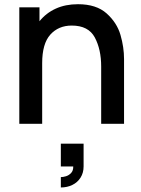

<svg xmlns="http://www.w3.org/2000/svg" viewBox="-20 -574 655 890"><path d="M555 -300V0H449V-265.5Q449 -345 419.5 -400.2Q390 -455.5 312.5 -455.5Q251 -455.5 213.2 -413.5Q175.5 -371.5 175.5 -281V0H69.5V-540H163V-475.5Q193.5 -513.5 238.5 -534Q283.5 -554.5 341.5 -554.5Q426.5 -554.5 474.2 -511.8Q522 -469 538.5 -412Q555 -355 555 -300ZM262 92H367.5V197.5Q367.5 227 353.5 249.2Q339.5 271.5 315.5 283.2Q291.5 295 262 295V247Q272.5 247 285.8 243Q299 239 309.5 228Q320 217 319.5 197.5H262Z"/></svg>

Font: Manrope KiralyPet SmBd KiralyPet
Style: Regular
Weight: 600
Designer: Mikhail Sharanda
Foundry: Mikhail Sharanda
Version: Version 4.502